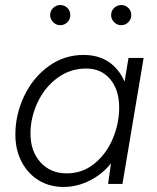

<svg xmlns="http://www.w3.org/2000/svg" viewBox="-20 -730 623 762"><path d="M422 -93 490 -500H550L466 0H409ZM41 -196Q41 -275 75.5 -348Q110 -421 172 -466.5Q234 -512 312 -512Q395 -512 443.5 -456Q492 -400 492 -308Q492 -207 454.5 -134.5Q417 -62 357 -25Q297 12 232 12Q177 12 133.5 -14.5Q90 -41 65.5 -88.5Q41 -136 41 -196ZM453 -303Q453 -373 417.5 -415.5Q382 -458 322 -458Q258 -458 207.5 -420.5Q157 -383 129 -323Q101 -263 101 -200Q101 -130 140.5 -86Q180 -42 245 -42Q307 -42 354.5 -80.5Q402 -119 427.5 -179.5Q453 -240 453 -303ZM179 -670Q179 -687 191 -698.5Q203 -710 219 -710Q236 -710 247.5 -698.5Q259 -687 259 -670Q259 -654 247.5 -642Q236 -630 219 -630Q203 -630 191 -642Q179 -654 179 -670ZM421 -670Q421 -687 433 -698.5Q445 -710 461 -710Q478 -710 489.5 -698.5Q501 -687 501 -670Q501 -654 489.5 -642Q478 -630 461 -630Q445 -630 433 -642Q421 -654 421 -670Z"/></svg>

Font: Oak Sans Light Italic
Style: Regular
Weight: 400
Italic angle: -9.5°
Foundry: Erik Kennedy, Walven
Version: Version 1.000;Glyphs 3.1.2 (3151)